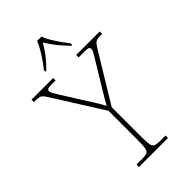

<svg xmlns="http://www.w3.org/2000/svg" viewBox="-287 -1020 1109 1109"><g transform="rotate(-45 267.5 -465.5)"><path d="M153 0V-20H202Q227 -20 239 -26Q251 -32 254.5 -51Q258 -70 258 -108V-354L71 -651Q59 -671 50.5 -680Q42 -689 31 -691.5Q20 -694 -2 -694H-11V-714H166V-694H133Q108 -694 101.5 -689.5Q95 -685 95 -677Q95 -668 101.5 -656.5Q108 -645 118 -629L197 -503Q217 -472 236 -441.5Q255 -411 271 -382Q279 -397 292.5 -420Q306 -443 325 -474L419 -629Q429 -645 435 -656.5Q441 -668 441 -677Q441 -685 435 -689.5Q429 -694 403 -694H354V-714H546V-694H538Q517 -694 505.5 -691.5Q494 -689 486 -680Q478 -671 466 -652L286 -356V-108Q286 -70 289.5 -51Q293 -32 305 -26Q317 -20 342 -20H390V0ZM160 -784Q176 -803 194 -829Q212 -855 228 -882Q244 -909 252 -931H287Q295 -909 311 -882Q327 -855 345.5 -829Q364 -803 379 -784V-771H372Q335 -809 313.5 -836.5Q292 -864 269 -901Q247 -864 226 -836.5Q205 -809 167 -771H160Z"/></g></svg>

Font: Noto Serif Myanmar Thin
Style: Regular
Weight: 100
Designer: Ben Mitchell and the Monotype Design Team
Foundry: Monotype Imaging Inc.
Version: Version 2.106; ttfautohint (v1.8.4.7-5d5b)